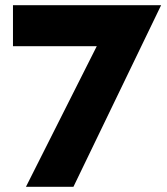

<svg xmlns="http://www.w3.org/2000/svg" viewBox="-20 -720 643 740"><path d="M30 -542V-700H601L263 0H80L353 -542Z"/></svg>

Font: Jost*
Style: Bold
Weight: 700
Version: Version 3.7